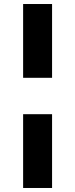

<svg xmlns="http://www.w3.org/2000/svg" viewBox="-20 -830 373 955"><path d="M239 -443H95V-810H239ZM239 105H95V-262H239Z"/></svg>

Font: Fira Sans Condensed
Style: Bold
Weight: 700
Width: 3
Designer: bBox Type GmbH & Carrois Corporate GbR & Edenspiekermann AG
Foundry: bBox Type GmbH & Carrois Corporate GbR & Edenspiekermann AG
Version: Version 4.301